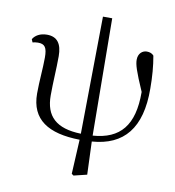

<svg xmlns="http://www.w3.org/2000/svg" viewBox="-95 -762 970 1062"><g transform="rotate(10 390.0 -231.0)"><path d="M389 216 463 198 456 13C634 0 726 -109 724 -331C724 -397 719 -459 709 -514C700 -525 686 -530 670 -530C646 -530 622 -512 622 -476C622 -449 632 -415 680 -305V-303C681 -117 608 -31 455 -20L449 -678H397L389 -19C249 -23 188 -82 188 -199C188 -277 194 -345 194 -420C194 -489 168 -526 110 -526C71 -526 44 -509 31 -487L38 -470C47 -472 57 -474 68 -474C107 -474 120 -456 120 -399C120 -338 112 -266 112 -196C112 -50 211 12 388 15L378 208Z"/></g></svg>

Font: Noto Serif CJK KR
Style: Regular
Weight: 400
Designer: Ryoko NISHIZUKA 西塚涼子 (kana & ideographs); Frank Grießhammer (Latin, Greek & Cyrillic); Wenlong ZHANG 张文龙 (bopomofo); San
Foundry: Adobe
Version: Version 2.001;hotconv 1.1.0;makeotfexe 2.6.0